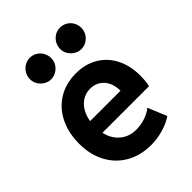

<svg xmlns="http://www.w3.org/2000/svg" viewBox="-216 -871 994 994"><g transform="rotate(-45 281.0 -374.0)"><path d="M511.2 -215.8H169.9Q181.6 -163.6 217.8 -133.3Q253.9 -103 305.2 -103Q339.4 -103 372.1 -114Q404.8 -125 425.8 -143.1L468.8 -39.6Q439 -18.6 394 -5.4Q349.1 7.8 304.7 7.8Q227.5 7.8 168.5 -25.6Q109.4 -59.1 76.9 -120.1Q44.4 -181.2 44.4 -260.7Q44.4 -340.8 75.2 -402.1Q106 -463.4 161.6 -497.1Q217.3 -530.8 290.5 -530.8Q357.9 -530.8 409.7 -500.5Q461.4 -470.2 489.7 -414.8Q518.1 -359.4 518.1 -287.1Q518.1 -268.1 516.4 -248.3Q514.6 -228.5 511.2 -215.8ZM390.1 -303.7Q390.1 -338.9 377.2 -365.7Q364.3 -392.6 340.8 -407.5Q317.4 -422.4 287.1 -422.4Q240.7 -422.4 208.7 -390.4Q176.8 -358.4 167.5 -303.7ZM100.6 -676.8Q100.6 -698.7 111.3 -717Q122.1 -735.4 139.9 -745.8Q157.7 -756.3 178.2 -756.3Q199.7 -756.3 217.3 -745.8Q234.9 -735.4 245.4 -717Q255.9 -698.7 255.9 -676.8Q255.9 -656.2 245.4 -638.4Q234.9 -620.6 217 -609.9Q199.2 -599.1 178.2 -599.1Q158.2 -599.1 140.1 -609.9Q122.1 -620.6 111.3 -638.4Q100.6 -656.2 100.6 -676.8ZM321.8 -676.8Q321.8 -698.7 332.5 -717Q343.3 -735.4 360.8 -745.8Q378.4 -756.3 398.9 -756.3Q420.9 -756.3 438.7 -745.8Q456.5 -735.4 466.8 -717Q477.1 -698.7 477.1 -676.8Q477.1 -656.2 466.6 -638.4Q456.1 -620.6 438.2 -609.9Q420.4 -599.1 398.9 -599.1Q378.9 -599.1 361.1 -609.9Q343.3 -620.6 332.5 -638.4Q321.8 -656.2 321.8 -676.8Z"/></g></svg>

Font: Reddit Mono
Style: Bold
Weight: 700
Designer: Stephen Hutchings
Foundry: Reddit
Version: Version 1.009